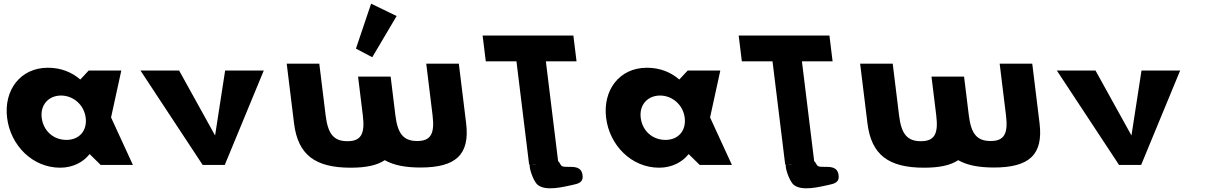

<svg xmlns="http://www.w3.org/2000/svg" viewBox="-20 -896 6548 1043"><path d="M18.6 -256C37 -106 156.8 15 306.8 15C376.8 15 433 -16 465.9 -58H467.9L527 0H702L583.3 -258L639 -513H462L416 -464C369 -505 309.2 -528 240.2 -528C90.2 -528 0.1 -406 18.6 -256ZM206.6 -256C197.8 -327 244.7 -377 311.7 -377C377.7 -377 436.8 -327 445.6 -256C454.2 -186 410.3 -136 341.3 -136C269.3 -136 215.2 -186 206.6 -256Z M953 -513H743L1081 0H1201L1413 -513H1203L1148.4 -160Z M1913.6 -632 2002.2 -585 2134.6 -808.9 1996 -876.1ZM1714.5 -550H1537.5L1577.3 -226C1598.4 -54 1692.8 15 1884.8 15C1967.3 15 2028.6 2.3 2070.1 -25.9C2118.3 1.6 2182.2 14 2263.7 14C2455.7 14 2533.2 -55 2512.1 -227L2472.5 -550H2295.5L2329.8 -270C2342.2 -169 2320 -130 2246 -130C2172 -130 2140.2 -169 2127.8 -270L2102.1 -480H1925.1L1951 -269C1963.4 -168 1941.2 -129 1867.2 -129C1793.2 -129 1761.4 -168 1749 -269Z M2618.9 -562.9H2785.5L2854.4 -1.9L2858.3 -1.8C2851.7 9.2 2875.4 87 2900.8 108C2945.1 144.6 3041.1 119 3092.8 108C3122 102 3146.4 93.7 3145.2 63C3141.9 -21 3041.2 28.7 3026.5 0C3021.8 -9.2 3016.9 -16 3011.8 -20.9L2945.3 -562.9H3111.9L3094.7 -703.1H2601.7ZM2893.8 -1.1C2885.5 -0.1 2876.8 -0.1 2867.8 -1.6Z M3272.6 -256C3291 -106 3410.8 15 3560.8 15C3630.8 15 3687 -16 3719.9 -58H3721.9L3781 0H3956L3837.3 -258L3893 -513H3716L3670 -464C3623 -505 3563.2 -528 3494.2 -528C3344.2 -528 3254.1 -406 3272.6 -256ZM3460.6 -256C3451.8 -327 3498.7 -377 3565.7 -377C3631.7 -377 3690.8 -327 3699.6 -256C3708.2 -186 3664.3 -136 3595.3 -136C3523.3 -136 3469.2 -186 3460.6 -256Z M4009.9 -562.9H4176.5L4245.4 -1.9L4249.3 -1.8C4242.7 9.2 4266.4 87 4291.8 108C4336.1 144.6 4432.1 119 4483.8 108C4513 102 4537.4 93.7 4536.2 63C4532.9 -21 4432.2 28.7 4417.5 0C4412.8 -9.2 4407.9 -16 4402.8 -20.9L4336.3 -562.9H4502.9L4485.7 -703.1H3992.7ZM4284.8 -1.1C4276.5 -0.1 4267.8 -0.1 4258.8 -1.6Z M4829.5 -550H4652.5L4692.3 -226C4713.4 -54 4807.8 15 4999.8 15C5082.3 15 5143.6 2.3 5185.1 -25.9C5233.3 1.6 5297.2 14 5378.7 14C5570.7 14 5648.2 -55 5627.1 -227L5587.5 -550H5410.5L5444.8 -270C5457.2 -169 5435 -130 5361 -130C5287 -130 5255.2 -169 5242.8 -270L5217.1 -480H5040.1L5066 -269C5078.4 -168 5056.2 -129 4982.2 -129C4908.2 -129 4876.4 -168 4864 -269Z M5931 -513H5721L6059 0H6179L6391 -513H6181L6126.4 -160Z"/></svg>

Font: Hussar
Style: BdOpOblOne
Weight: 700
Foundry: Cannot Into Space Fonts
Version: Version 2.00